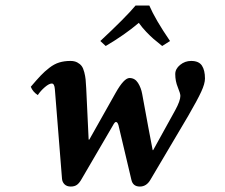

<svg xmlns="http://www.w3.org/2000/svg" viewBox="-20 -665 818 697"><path d="M91.8 -350.1Q113.8 -376 127.7 -390.6Q141.6 -405.3 159.2 -418.9Q176.8 -432.6 195.1 -438.2Q213.4 -443.8 235.8 -443.8Q250 -443.8 260.3 -438.5Q270.5 -433.1 276.4 -425.3Q282.2 -417.5 285.9 -403.1Q289.6 -388.7 290.8 -376.5Q292 -364.3 293 -344.2L301.8 -158.2H304.2L399.9 -328.1Q430.2 -381.8 450.2 -381.8Q469.7 -381.8 481 -364Q492.2 -346.2 496.1 -324.2Q522 -182.1 534.2 -120.1H536.1L616.2 -265.1Q634.8 -299.3 634.8 -316.9Q634.8 -325.7 625.5 -348.1Q616.2 -370.6 616.2 -396Q616.2 -415 633.8 -429.4Q651.4 -443.8 673.8 -443.8Q701.7 -443.8 712.9 -427Q724.1 -410.2 724.1 -379.9Q724.1 -361.3 710.4 -331.8Q696.8 -302.2 663.1 -244.1L525.9 -12.2Q511.7 12.2 487.8 12.2Q462.4 12.2 457 -12.2L410.2 -210Q406.7 -222.2 400.9 -222.2Q396.5 -222.2 390.1 -210L276.9 -16.1Q268.6 -1 259.8 5.6Q251 12.2 236.8 12.2Q222.7 12.2 214.4 4.2Q206.1 -3.9 205.1 -16.1L179.2 -340.8Q177.7 -361.8 168 -361.8Q158.2 -361.8 142.8 -348.6Q127.4 -335.4 117.2 -319.8Q98.6 -332 91.8 -350.1ZM522 -645Q543.5 -594.7 597.2 -516.1L568.8 -498Q548.3 -514.2 536.9 -524.2Q525.4 -534.2 510.7 -549.6Q496.1 -564.9 483.9 -582Q433.6 -539.1 363.8 -498L344.2 -516.1Q436.5 -602.1 472.2 -645Z"/></svg>

Font: Linux Libertine
Style: Bold Italic
Weight: 700
Italic angle: -11.5°
Designer: Philipp H. Poll
Foundry: Philipp H. Poll
Version: Version 4.0.5